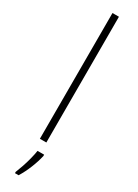

<svg xmlns="http://www.w3.org/2000/svg" viewBox="-259 -772 720 1005"><g transform="rotate(30 101.0 -269.5)"><path d="M121 0H82V-760H121ZM143 69Q135 105 118.5 146Q102 187 81 221H59V213Q66 196 75.5 168.5Q85 141 92.5 111.5Q100 82 103 61H143Z"/></g></svg>

Font: Noto Sans Georgian SemiCondensed ExtraLight
Style: Regular
Weight: 200
Width: 4
Designer: Monotype Design Team, Akaki Razmadze
Foundry: Google LLC
Version: Version 2.005; ttfautohint (v1.8.4.7-5d5b)